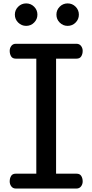

<svg xmlns="http://www.w3.org/2000/svg" viewBox="-20 -1090 532 1110"><path d="M71.8 0Q54.7 0 45.4 -12.5Q36.1 -24.9 36.1 -41Q36.1 -59.6 44.2 -72.8Q52.2 -85.9 70.8 -85.9H189.9V-751H70.8Q52.2 -751 44.2 -764.4Q36.1 -777.8 36.1 -795.9Q36.1 -812 45.4 -824.5Q54.7 -836.9 71.8 -836.9H421.9Q439 -836.9 448.5 -824.5Q458 -812 458 -795.9Q458 -777.8 449.7 -764.4Q441.4 -751 422.9 -751H304.2V-85.9H422.9Q441.4 -85.9 449.7 -72.8Q458 -59.6 458 -41Q458 -24.9 448.5 -12.5Q439 0 421.9 0ZM131.3 -940.4Q104.5 -940.4 85.2 -959.5Q65.9 -978.5 65.9 -1005.4Q65.9 -1032.2 85.2 -1051.3Q104.5 -1070.3 131.3 -1070.3Q158.2 -1070.3 177.2 -1051.3Q196.3 -1032.2 196.3 -1005.4Q196.3 -978.5 177.2 -959.5Q158.2 -940.4 131.3 -940.4ZM371.1 -940.4Q344.2 -940.4 325.2 -959.5Q306.2 -978.5 306.2 -1005.4Q306.2 -1032.2 325.2 -1051.3Q344.2 -1070.3 371.1 -1070.3Q397.9 -1070.3 417 -1051.3Q436 -1032.2 436 -1005.4Q436 -978.5 417 -959.5Q397.9 -940.4 371.1 -940.4Z"/></svg>

Font: Cutive
Style: Regular
Weight: 400
Version: Version 1.100; ttfautohint (v1.8.4.7-5d5b)